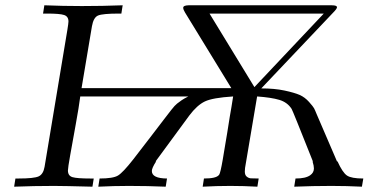

<svg xmlns="http://www.w3.org/2000/svg" viewBox="-20 -703 1401 723"><path d="M33.2 0 38.1 -30.8H49.8Q107.9 -30.8 125.5 -38.8Q143.1 -46.9 147.9 -75.2L233.9 -591.8Q237.8 -615.7 237.8 -622.1Q237.8 -641.1 221.4 -646.5Q205.1 -651.9 157.2 -651.9H142.1L147 -683.1Q217.8 -680.2 288.1 -680.2Q366.2 -680.2 441.9 -683.1L437 -651.9H428.2Q366.2 -651.9 349.1 -644.5Q332 -637.2 326.2 -604L287.1 -371.1H851.1L676.8 -655.8Q669.9 -667 669.9 -673.8Q669.9 -682.6 689.9 -683.1H1229Q1249 -683.1 1249 -675.8Q1249 -669.9 1233.9 -654.8L963.9 -370.1Q1013.7 -370.1 1051.3 -362.1Q1088.9 -354 1108.4 -345.5Q1127.9 -336.9 1143.6 -319.3Q1159.2 -301.8 1162.6 -295.4Q1166 -289.1 1172.9 -272Q1249 -96.2 1249 -95.2H1251Q1270 -53.2 1286.6 -42Q1303.2 -30.8 1348.1 -30.8L1342.8 0Q1285.6 -2.9 1228 -2.9Q1158.2 -2.9 1087.9 0L1092.8 -30.8Q1130.9 -30.8 1147.9 -43Q1162.1 -52.7 1162.1 -68.8Q1162.1 -78.6 1157.2 -94.2L1158.2 -95.2Q1082 -287.1 1078.1 -293Q1062 -317.9 1032 -326.9Q1002 -335.9 948.2 -339.8Q948.2 -337.9 902.8 -70.8Q901.9 -64.9 901.9 -57.1Q901.9 -43.9 908.9 -38.1Q916 -32.2 924.1 -31.5Q932.1 -30.8 954.1 -30.8L949.2 0Q898.4 -2.9 847.2 -2.9Q795.9 -2.9 743.2 0L748 -30.8Q793.9 -30.8 804.2 -43.9L805.2 -44.9Q810.1 -51.8 818.8 -102.1Q819.8 -110.8 824.2 -134.8Q836.4 -205.6 845.2 -263.2Q847.2 -274.4 851.6 -300.3Q856 -326.2 857.9 -339.8Q780.8 -335 751.5 -321Q722.2 -307.1 692.9 -268.1L565.9 -95.2H567.9Q551.8 -70.3 551.8 -59.1Q551.8 -31.2 608.9 -30.8L604 0Q535.2 -2.9 465.8 -2.9Q407.7 -2.9 350.1 0L355 -30.8Q405.8 -30.8 424.3 -42Q442.9 -53.2 481.9 -103Q517.1 -147.9 550 -191.4Q583 -234.9 597.4 -253.4Q611.8 -272 625 -289.1Q638.2 -306.2 647 -313Q655.8 -319.8 663.8 -325.4Q671.9 -331.1 689 -339.8H282.2Q277.3 -300.8 265.1 -233.9Q252.9 -167 244.4 -118.9Q235.8 -70.8 235.8 -61Q235.8 -41 252.9 -35.9Q270 -30.8 320.8 -30.8H333L328.1 0Q218.3 -2.9 183.1 -2.9Q108.4 -2.9 33.2 0ZM769 -651.9 938 -375 1199.2 -651.9Z"/></svg>

Font: CMU Serif Extra
Style: RomanSlanted
Weight: 500
Italic angle: -9.46001°
Version: Version 0.7.0